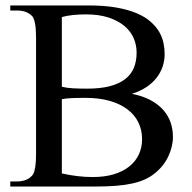

<svg xmlns="http://www.w3.org/2000/svg" viewBox="-20 -682 701 702"><path d="M499.5 -173.3Q499.5 -206.5 486.1 -234.1Q472.7 -261.7 446.5 -281.7Q420.4 -301.8 381.8 -313Q343.3 -324.2 293 -324.2Q261.7 -324.2 240.7 -323.2Q219.7 -322.3 206.1 -319.3V-47.9Q234.9 -41.5 262.7 -38.1Q290.5 -34.7 318.8 -34.7Q362.8 -34.7 396.5 -44.9Q430.2 -55.2 453.1 -73.7Q476.1 -92.3 487.8 -117.7Q499.5 -143.1 499.5 -173.3ZM479.5 -489.7Q479.5 -518.1 468.3 -543.5Q457 -568.8 433.8 -587.9Q410.6 -606.9 376 -618.2Q341.3 -629.4 294.4 -629.4Q269.5 -629.4 247.6 -627.2Q225.6 -625 206.1 -619.6V-364.7Q225.1 -360.4 247.6 -359.1Q270 -357.9 299.3 -357.9Q347.7 -357.9 381.8 -366.9Q416 -376 437.7 -392.8Q459.5 -409.7 469.5 -434.1Q479.5 -458.5 479.5 -489.7ZM612.3 -181.2Q612.3 -163.6 607.9 -145.5Q603.5 -127.4 595.2 -109.9Q586.9 -92.3 574.2 -76.4Q561.5 -60.5 545.4 -47.9Q529.8 -35.2 510 -26.1Q490.2 -17.1 464.1 -11.2Q438 -5.4 404.8 -2.7Q371.6 0 329.1 0H17.6V-18.6H41.5Q82.5 -18.6 101.1 -44.9Q106 -53.2 108.9 -71.3Q111.8 -89.4 111.8 -117.7V-544.4Q111.8 -605.5 98.1 -622.6Q88.4 -632.8 74.7 -638.2Q61 -643.6 41.5 -643.6H17.6V-662.1H303.2Q361.8 -662.1 405 -654.5Q448.2 -647 479.2 -633.8Q510.3 -620.6 530.3 -603Q550.3 -585.4 561.8 -565.9Q573.2 -546.4 577.6 -525.4Q582 -504.4 582 -484.9Q582 -460.4 574.5 -438.2Q566.9 -416 552 -397Q537.1 -377.9 514.4 -363Q491.7 -348.1 461.9 -338.9Q501 -331.5 529.3 -316.4Q557.6 -301.3 576.2 -280.8Q594.7 -260.3 603.5 -234.9Q612.3 -209.5 612.3 -181.2Z"/></svg>

Font: Doulos SIL Compact
Style: Regular
Weight: 400
Designer: Walt Agee, Victor Gaultney, Peter Martin, Debbi Hosken
Foundry: SIL International
Version: Version 4.110; 2011; Maintenance release ; LnSpcTght